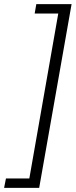

<svg xmlns="http://www.w3.org/2000/svg" viewBox="-87 -755 369 936"><path d="M262 -735H90L82 -689H197L56 115H-58L-67 161H104Z"/></svg>

Font: Archivo ExtraLight
Style: Italic
Weight: 200
Italic angle: -10°
Designer: Hector Gatti
Foundry: Omnibus-Type
Version: Version 2.001